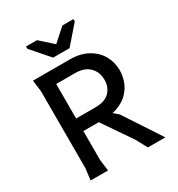

<svg xmlns="http://www.w3.org/2000/svg" viewBox="-208 -1033 1078 1166"><g transform="rotate(-30 331.0 -450.5)"><path d="M84 0 94 -80V-620L84 -700H341Q414 -700 466 -671.5Q518 -643 545 -596Q572 -549 572 -493Q572 -454 559 -417Q546 -380 518 -349.5Q490 -319 445.5 -300.5Q401 -282 338 -282H196V-80L206 0ZM486 0 442 -80 278 -320H367L438 -259L608 0ZM196 -370H330Q398 -370 430.5 -403Q463 -436 463 -488Q463 -542 428.5 -577Q394 -612 328 -612H196ZM260 -760 151 -885V-901H228L317 -821L406 -901H484V-885L375 -760Z"/></g></svg>

Font: AR One Sans Medium
Style: Regular
Weight: 500
Designer: Niteesh Yadav
Foundry: Niteesh Yadav
Version: Version 1.001;gftools[0.9.33]